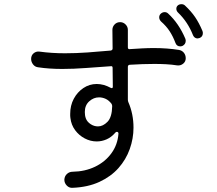

<svg xmlns="http://www.w3.org/2000/svg" viewBox="-20 -881 1040 919"><path d="M949 -733Q951 -727 951 -723Q951 -705 935 -699Q929 -697 926 -697Q911 -697 904 -712Q879 -776 832 -821Q824 -829 824 -839Q824 -848 830 -854Q837 -861 849 -861Q858 -861 865 -855Q895 -827 914 -799Q933 -771 949 -733ZM820 -675Q808 -707 792 -731.5Q776 -756 751 -778Q742 -787 742 -798Q742 -807 748 -814Q757 -823 768 -823Q778 -823 785 -816Q836 -769 867 -696Q869 -690 869 -686Q869 -669 853 -661Q847 -659 843 -659Q826 -659 820 -675ZM837 -642Q852 -639 860.5 -628Q869 -617 869 -602Q869 -586 856.5 -576Q844 -566 828 -568Q803 -572 775.5 -573.5Q748 -575 719 -575Q691 -575 661.5 -574Q632 -573 601 -571Q592 -570 592 -561V-404Q592 -401 592.5 -398.5Q593 -396 594 -393Q619 -336 619 -270Q619 -218 601 -167.5Q583 -117 547 -76.5Q511 -36 456 -10.5Q401 15 327 18Q311 19 299.5 7Q288 -5 288 -21Q289 -38 300.5 -48.5Q312 -59 328 -59Q387 -60 435 -83Q483 -106 513 -147Q543 -188 547 -241Q547 -250 539 -250Q535 -250 532 -246Q513 -224 490 -214Q467 -204 443 -204Q413 -204 385.5 -218.5Q358 -233 339.5 -258Q321 -283 317 -316Q316 -321 316 -326Q316 -331 316 -336Q316 -376 333 -408Q350 -440 379 -459.5Q408 -479 443 -479Q476 -479 509 -461Q513 -459 515 -459Q520 -459 520 -467L519 -556Q519 -566 510 -564Q450 -560 391 -555.5Q332 -551 278 -551Q247 -551 217.5 -553Q188 -555 162 -559Q147 -561 138 -573Q129 -585 129 -599Q129 -616 141 -626Q153 -636 169 -634Q198 -630 229 -628Q260 -626 291 -626Q344 -626 399.5 -630Q455 -634 510 -639Q519 -641 519 -649L518 -738Q518 -753 528.5 -764Q539 -775 555 -775Q570 -775 581 -764Q592 -753 592 -738V-654Q592 -644 603 -646Q632 -648 660.5 -649.5Q689 -651 717 -651Q780 -651 837 -642ZM391 -314Q397 -298 413.5 -287Q430 -276 449 -276Q473 -276 494.5 -298Q516 -320 517 -373Q517 -378 514 -384Q501 -401 485.5 -408Q470 -415 454 -415Q428 -415 407 -396Q386 -377 386 -345Q386 -338 387 -330Q388 -322 391 -314Z"/></svg>

Font: Kiwi Maru
Style: Regular
Weight: 400
Designer: Hiroki-Chan
Version: Version 1.100